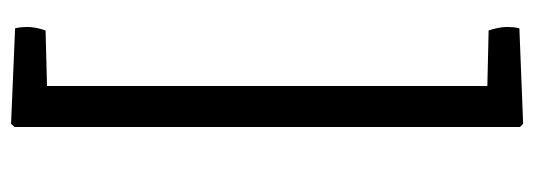

<svg xmlns="http://www.w3.org/2000/svg" viewBox="-337 -461 990 356"><g transform="rotate(90 158.0 -283.0)"><path d="M215.5 -752 139.5 -724.5V160.5L215.5 185ZM209.5 191.5 215.5 185 209.5 123 36.5 127.5Q34 134 32 143.5Q30 153 30 161Q30 166.5 30.5 172.2Q31 178 32.5 184ZM32.5 -751Q31 -745 30.5 -739.2Q30 -733.5 30 -728Q30 -720 32 -710.5Q34 -701 36.5 -694L209.5 -690L215.5 -752L209.5 -758Z"/></g></svg>

Font: Signika
Style: Regular
Weight: 300
Designer: Anna Giedry
Foundry: Anna Giedry
Version: Version 2.000